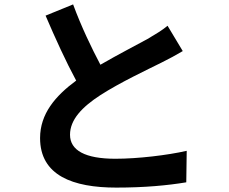

<svg xmlns="http://www.w3.org/2000/svg" viewBox="-20 -814 1040 872"><path d="M741 -697C716 -676 687 -659 650 -637C603 -611 517 -567 436 -520C396 -596 350 -691 312 -794L187 -743C232 -638 280 -533 326 -448C231 -378 162 -297 162 -187C162 -17 311 38 508 38C637 38 742 28 826 14L828 -129C740 -109 606 -93 504 -93C367 -93 298 -131 298 -202C298 -271 353 -328 436 -382C526 -440 650 -498 712 -529C748 -547 780 -564 810 -582Z"/></svg>

Font: Source Han Sans SC Bold
Style: Regular
Weight: 700
Designer: Ryoko NISHIZUKA (kana & ideographs); Paul D. Hunt (Latin, Greek & Cyrillic); Wenlong ZHANG (bopomofo); Sandoll Communica
Foundry: Adobe Systems Incorporated
Version: Version 1.001;PS 1.001;hotconv 1.0.78;makeotf.lib2.5.61930